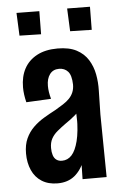

<svg xmlns="http://www.w3.org/2000/svg" viewBox="-51 -718 489 763"><g transform="rotate(-5 193.5 -336.5)"><path d="M248 0 250 -96 243 -378Q242 -415 228.5 -430Q215 -445 193 -445Q169 -445 156 -427.5Q143 -410 143 -381Q143 -369 145 -356Q147 -343 151 -329L52 -324Q48 -340 46 -355Q44 -370 44 -384Q44 -427 61 -458.5Q78 -490 111.5 -508Q145 -526 194 -526Q240 -526 269.5 -510.5Q299 -495 315.5 -468.5Q332 -442 338 -410Q344 -378 343 -345L341 -250L344 0ZM148 8Q111 8 85 -8.5Q59 -25 46 -54.5Q33 -84 33 -121Q33 -156 44.5 -181Q56 -206 75 -224.5Q94 -243 117.5 -257Q141 -271 164 -283Q181 -293 196 -302.5Q211 -312 221.5 -323Q232 -334 237.5 -347.5Q243 -361 243 -378L290 -354Q287 -320 273 -296Q259 -272 239.5 -255.5Q220 -239 199 -225Q181 -212 166 -199.5Q151 -187 142.5 -171.5Q134 -156 134 -134Q134 -118 138 -105.5Q142 -93 151 -86.5Q160 -80 173 -80Q196 -80 212 -97.5Q228 -115 237.5 -152.5Q247 -190 247 -247L286 -301Q286 -232 280 -175Q274 -118 258.5 -77Q243 -36 216 -14Q189 8 148 8ZM336 -588 250 -590 246 -681 337 -680ZM134 -588 48 -590 44 -681 135 -680Z"/></g></svg>

Font: Truculenta
Style: Bold
Weight: 700
Designer: Ivan Castro, Eva Sanz & Omnibus-Type Team
Foundry: Omnibus-Type
Version: Version 1.002